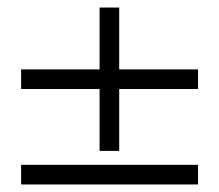

<svg xmlns="http://www.w3.org/2000/svg" viewBox="-20 -489 581 509"><path d="M244 -89V-253H36V-305H244V-469H296V-305H505V-253H296V-89ZM36 0V-52H505V0Z"/></svg>

Font: Frank Ruhl Libre Light
Style: Regular
Weight: 300
Designer: Yanek Iontef
Foundry: Fontef
Version: Version 6.003;gftools[0.9.30]